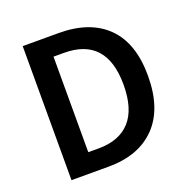

<svg xmlns="http://www.w3.org/2000/svg" viewBox="-119 -767 862 880"><g transform="rotate(-20 312.5 -327.0)"><path d="M83 0V-653.8H257.8Q410.2 -653.8 493.2 -571.8Q576.2 -489.7 576.2 -330.1Q576.2 -169.4 493.9 -84.7Q411.6 0 264.2 0ZM199.2 -94.2H250Q350.6 -94.2 403.8 -152.8Q457 -211.4 457 -330.1Q457 -560.1 250 -560.1H199.2Z"/></g></svg>

Font: Source Sans 3 Semibold
Style: Regular
Weight: 600
Designer: Paul D. Hunt
Foundry: Adobe
Version: Version 3.052;hotconv 1.1.0;makeotfexe 2.6.0